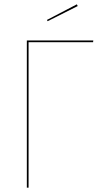

<svg xmlns="http://www.w3.org/2000/svg" viewBox="-20 -867 465 887"><path d="M410 -672H112V0H104V-680H411ZM339 -839 200 -769 197 -775 335 -847Z"/></svg>

Font: Fira Sans Compressed Eight
Style: Regular
Weight: 100
Width: 1
Designer: bBox Type GmbH & Carrois Corporate GbR & Edenspiekermann AG
Foundry: bBox Type GmbH & Carrois Corporate GbR & Edenspiekermann AG
Version: Version 4.301